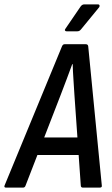

<svg xmlns="http://www.w3.org/2000/svg" viewBox="-49 -857 513 877"><path d="M-21 0Q-32 0 -28 -10L234 -645Q238 -655 246 -655H343Q353 -655 354 -645L416 -10Q418 0 406 0H330Q320 0 320 -10L291 -423Q289 -458 286.5 -493.5Q284 -529 283 -564H281Q268 -529 255 -494Q242 -459 228 -423L68 -10Q65 0 56 0ZM106 -149 135 -229H319L324 -149ZM255 -714Q250 -714 248 -717.5Q246 -721 250 -726L319 -827Q326 -837 336 -837H399Q404 -837 405.5 -833Q407 -829 404 -824L322 -724Q318 -719 314 -716.5Q310 -714 304 -714Z"/></svg>

Font: Sofia Sans Condensed SemiBold
Style: Italic
Weight: 600
Italic angle: -9°
Version: Version 4.100